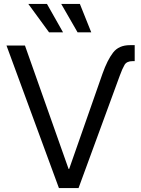

<svg xmlns="http://www.w3.org/2000/svg" viewBox="-20 -960 721 980"><path d="M503.4 -584.5Q527.8 -653.3 557.1 -691.4Q586.4 -729.5 643.1 -729.5H667.5V-647.9H656.7Q627 -647.9 615.7 -628.9Q604.5 -609.9 591.3 -573.7L380.9 0H280.8L13.2 -727.5H107.4L330.1 -97.7H333ZM376 -794.9 292.5 -939.9H387.7L445.8 -794.9ZM230.5 -794.9 124.5 -939.9H219.7L301.8 -794.9Z"/></svg>

Font: Inter 28pt
Style: Regular
Weight: 400
Designer: Rasmus Andersson
Foundry: rsms
Version: Version 4.001;git-66647c0bb